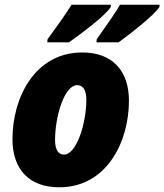

<svg xmlns="http://www.w3.org/2000/svg" viewBox="-20 -786 698 816"><path d="M391 -619 390 -606H484C536 -644 635 -721 658 -757V-766H490C469 -728 426 -670 391 -619ZM182 -619 181 -606H273C328 -645 430 -721 451 -757V-766H284C262 -729 219 -670 182 -619ZM232 10C432 10 528 -181 528 -358C528 -487 456 -563 330 -563C126 -563 33 -368 33 -195C33 -65 105 10 232 10ZM252 -129C227 -129 214 -151 214 -191C214 -290 253 -424 308 -424C333 -424 347 -403 347 -362C347 -264 306 -129 252 -129Z"/></svg>

Font: Noto Sans SemiCondensed Black
Style: Italic
Weight: 900
Width: 4
Italic angle: -12°
Designer: Monotype Design Team
Foundry: Monotype Imaging Inc.
Version: Version 2.013